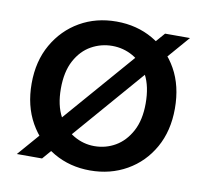

<svg xmlns="http://www.w3.org/2000/svg" viewBox="-64 -578 710 660"><g transform="rotate(10 291.0 -248.0)"><path d="M33 0 463 -496H550L121 0ZM290 12Q220 12 163.5 -20.5Q107 -53 74 -111.5Q41 -170 41 -248Q41 -326 74.5 -384.5Q108 -443 164.5 -475.5Q221 -508 292 -508Q363 -508 419.5 -475.5Q476 -443 508.5 -385Q541 -327 541 -248Q541 -170 508 -111.5Q475 -53 418 -20.5Q361 12 290 12ZM290 -73Q330 -73 363.5 -92.5Q397 -112 418 -151Q439 -190 439 -248Q439 -307 418.5 -346Q398 -385 364.5 -404Q331 -423 292 -423Q253 -423 219 -404Q185 -385 164 -346Q143 -307 143 -248Q143 -190 164 -151Q185 -112 218.5 -92.5Q252 -73 290 -73Z"/></g></svg>

Font: DM Sans 28pt Medium
Style: Regular
Weight: 500
Version: Version 4.004;gftools[0.9.30]